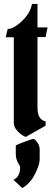

<svg xmlns="http://www.w3.org/2000/svg" viewBox="-20 -694 261 973"><path d="M60 85V44Q60 41 101.5 25.5Q143 10 149.5 10Q156 10 168.5 27Q181 44 181 62V115Q181 140 157.5 187.5Q134 235 93 259L48 217Q82 203 82 153Q82 149 71 130Q60 111 60 85ZM170 -674V-555H221L211 -506H170V-148Q170 -87 211 -79V-57L110 0Q88 -9 69 -29.5Q50 -50 50 -68V-505H9L19 -547Q49 -547 91.5 -587.5Q134 -628 142 -674Z"/></svg>

Font: Pirata One
Style: Regular
Weight: 400
Designer: Rodrigo Fuenzalida, Nicolas Massi
Foundry: Rodrigo Fuenzalida, Nicolas Massi
Version: Version 1.001